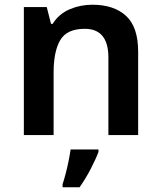

<svg xmlns="http://www.w3.org/2000/svg" viewBox="-20 -572 682 813"><path d="M371 -552Q462 -552 513.5 -505Q565 -458 565 -353V0H439V-328Q439 -450 339 -450Q263 -450 235 -402Q207 -354 207 -265V0H81V-542H178L196 -471H203Q229 -513 274.5 -532.5Q320 -552 371 -552ZM397 71Q386 101 364.5 142.5Q343 184 317 221H245V208Q251 190 258 163.5Q265 137 270.5 109.5Q276 82 279 61H397Z"/></svg>

Font: Noto Sans Tamil SemiBold
Style: Regular
Weight: 600
Designer: Jelle Bosma - Monotype Design Team
Foundry: Monotype Imaging Inc.
Version: Version 2.004; ttfautohint (v1.8.4.7-5d5b)